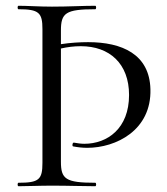

<svg xmlns="http://www.w3.org/2000/svg" viewBox="-20 -645 577 665"><path d="M272 -147C260 -147 247 -149 236 -151C231 -152 229 -139 233 -138C249 -135 265 -133 282 -133C382 -133 505 -194 501 -336C498 -457 403 -499 285 -499C257 -499 223 -497 191 -492V-539C191 -600 207 -613 310 -613C314 -613 314 -625 310 -625C267 -625 218 -622 160 -622C116 -622 75 -625 44 -625C40 -625 40 -613 44 -613C115 -613 127 -601 127 -544V-81C127 -23 115 -12 44 -12C40 -12 40 0 44 0C75 0 116 -2 160 -2C218 -2 267 0 310 0C314 0 314 -12 310 -12C207 -12 191 -25 191 -85V-477C213 -482 236 -485 260 -485C359 -485 427 -425 427 -316C427 -200 352 -147 272 -147Z"/></svg>

Font: Cormorant SC
Style: Regular
Weight: 400
Designer: Christian Thalmann (Catharsis Fonts)
Version: Version 1.000;PS 001.000;hotconv 1.0.70;makeotf.lib2.5.58329